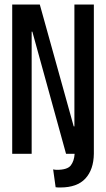

<svg xmlns="http://www.w3.org/2000/svg" viewBox="-20 -680 469 849"><path d="M34 0V-660H156L306 -121H309V-660H395V0Q394 70 357.5 109.5Q321 149 247 149Q243 149 237.5 149Q232 149 226 148L215 69Q220 70 223.5 70.5Q227 71 231 71Q278 71 293 51.5Q308 32 310 0H272L123 -540H120V0Z"/></svg>

Font: Bricolage Grotesque 96pt Condensed
Style: Regular
Weight: 400
Width: 3
Designer: Mathieu Triay
Foundry: Atelier Triay
Version: Version 1.001; ttfautohint (v1.8.4.7-5d5b);gftools[0.9.33.de